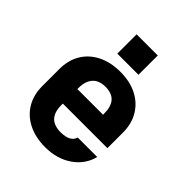

<svg xmlns="http://www.w3.org/2000/svg" viewBox="-214 -890 1027 1027"><g transform="rotate(45 300.0 -376.5)"><path d="M301 10Q227 10 172.5 -17.5Q118 -45 88.5 -94.5Q59 -144 59 -210V-340Q59 -406 88.5 -455.5Q118 -505 172.5 -532.5Q227 -560 301 -560Q374 -560 427.5 -532.5Q481 -505 510.5 -455.5Q540 -406 540 -340V-222H203V-210Q203 -105 303 -105Q374 -105 388 -150H535Q517 -78 453.5 -34Q390 10 301 10ZM203 -332H397V-342Q397 -447 301 -447Q252 -447 227.5 -419Q203 -391 203 -340ZM220 -763H380V-617H220Z"/></g></svg>

Font: Tiny ExtraBold
Style: Regular
Weight: 800
Designer: Philipp Nurullin, Konstantin Bulenkov
Foundry: JetBrains
Version: Version 2.251; ttfautohint (v1.8.4.7-5d5b)